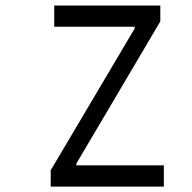

<svg xmlns="http://www.w3.org/2000/svg" viewBox="-20 -687 707 707"><path d="M179.7 -588.5V-666.7H570.3V-608.1L261.1 -84.6V-78.1H583.3V0H166.7V-59.9L475.9 -582V-588.5Z"/></svg>

Font: TypoPRO Monoid
Style: Regular
Weight: 400
Width: 4
Monospace: yes
Designer: Andreas Larsen (@larsenwork)
Version: Version 0.61